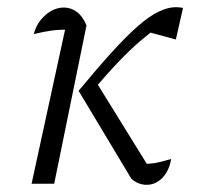

<svg xmlns="http://www.w3.org/2000/svg" viewBox="-20 -512 562 535"><path d="M346 -14 199 -259 244 -290 406 -28 371 -56Q385 -55 398 -56Q411 -57 425 -60.5Q439 -64 457 -69Q453 -46 443 -30Q433 -14 419 -5.5Q405 3 389 3Q378 3 367 -1Q356 -5 346 -14ZM199 -259Q252 -323 292.5 -367.5Q333 -412 364.5 -439.5Q396 -467 422 -479.5Q448 -492 470 -492Q475 -492 479.5 -491.5Q484 -491 490 -490L470 -402L385 -425L426 -441Q397 -420 370 -397Q343 -374 310.5 -340Q278 -306 233 -253ZM68 0 168 -460 179 -429Q148 -430 125 -427Q102 -424 74 -417Q80 -440 93.5 -456.5Q107 -473 123.5 -482Q140 -491 158 -491Q178 -491 194.5 -478.5Q211 -466 221 -441L131 0Z"/></svg>

Font: Piazzolla 8pt ExtraLight
Style: Italic
Weight: 250
Italic angle: -11.3°
Designer: Juan Pablo del Peral
Foundry: Huerta Tipografica
Version: Version 2.001